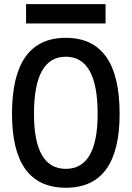

<svg xmlns="http://www.w3.org/2000/svg" viewBox="-20 -883 626 913"><path d="M293 9.8Q37.1 9.8 37.1 -341.8Q37.1 -703.1 293 -703.1Q548.8 -703.1 548.8 -341.8Q548.8 9.8 293 9.8ZM293 -80.1Q444.3 -80.1 444.3 -341.8Q444.3 -613.3 293 -613.3Q141.6 -613.3 141.6 -341.8Q141.6 -80.1 293 -80.1ZM104 -771.5V-863.3H481.9V-771.5Z"/></svg>

Font: CaskaydiaCove NFP
Style: Regular
Weight: 400
Designer: Aaron Bell
Foundry: Saja Typeworks
Version: Version 2111.001; VTT 6.35;Nerd Fonts 3.1.1